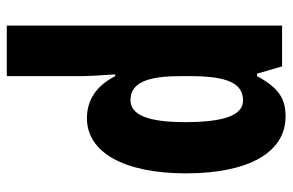

<svg xmlns="http://www.w3.org/2000/svg" viewBox="-164 -436 840 551"><g transform="rotate(90 255.5 -160.0)"><path d="M314 -560C266 -560 233 -544 198 -478H191L170 -550H53V240H198V28C198 7 196 -26 193 -71H198C227 -15 268 10 319 10C417 10 477 -97 477 -274C477 -454 417 -560 314 -560ZM268 -438C310 -438 330 -384 330 -272C330 -167 310 -115 267 -115C219 -115 198 -159 198 -258V-287C198 -394 219 -438 268 -438Z"/></g></svg>

Font: Noto Sans Georgian ExtraCondensed ExtraBold
Style: Regular
Weight: 800
Width: 2
Designer: Monotype Design Team, Akaki Razmadze
Foundry: Google LLC
Version: Version 2.005